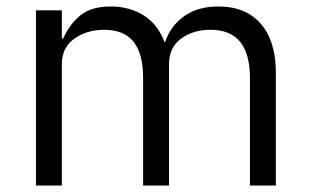

<svg xmlns="http://www.w3.org/2000/svg" viewBox="-20 -573 956 593"><path d="M91 0V-541H171V-454H175Q196 -500 229.5 -526.5Q263 -553 322 -553Q379 -553 423 -526Q467 -499 488 -443H490Q506 -492 548 -522.5Q590 -553 655 -553Q739 -553 785.5 -499.5Q832 -446 832 -348V0H752V-332Q752 -406 722 -443.5Q692 -481 630 -481Q576 -481 539 -453.5Q502 -426 502 -375V0H422V-332Q422 -407 392.5 -444Q363 -481 302 -481Q248 -481 209.5 -453.5Q171 -426 171 -375V0Z"/></svg>

Font: IBM Plex Sans JP
Style: Regular
Weight: 400
Designer: Mike Abbink; Paul van der Laan; Pieter van Rosmalen; Wujin Sim; Yejin Wi; Jinhee Kim; Boomi Park; Yona Kim; Kichan Ma
Foundry: Sandoll Inc.
Version: Version 1.000